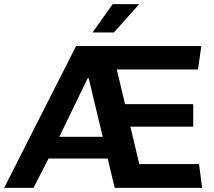

<svg xmlns="http://www.w3.org/2000/svg" viewBox="-20 -909 1036 929"><path d="M0 0 348 -686H954L938 -573H545L585 -405H915V-296H611L654 -115H943L958 0H535L501 -142H215L142 0ZM267 -247H477L409 -531L404 -530ZM428 -752 525 -889H650L651 -886L531 -752Z"/></svg>

Font: Chivo Medium SemiBold
Style: Regular
Weight: 600
Version: Version 2.002